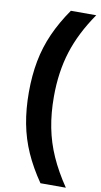

<svg xmlns="http://www.w3.org/2000/svg" viewBox="-102 -770 536 1022"><g transform="rotate(10 166.5 -259.0)"><path d="M194.8 207.5Q144 133.8 111.8 61.3Q79.6 -11.2 64.7 -89.8Q49.8 -168.5 49.8 -259.3Q49.8 -350.1 64.7 -428.5Q79.6 -506.8 111.8 -579.1Q144 -651.4 194.8 -724.6H332Q254.9 -613.3 220 -502.9Q185.1 -392.6 185.1 -258.8Q185.1 -169.9 200.2 -92.3Q215.3 -14.6 247.8 58.3Q280.3 131.3 332 207.5Z"/></g></svg>

Font: Arimo
Style: Bold
Weight: 700
Designer: Steve Matteson
Foundry: Monotype Imaging Inc.
Version: Version 1.33